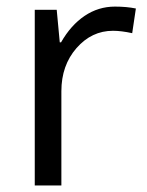

<svg xmlns="http://www.w3.org/2000/svg" viewBox="-20 -565 448 585"><path d="M330.1 -544.9Q365.7 -544.9 394 -539.1L382.8 -463.9Q349.6 -471.2 324.2 -471.2Q259.3 -471.2 213.1 -418.5Q167 -365.7 167 -287.1V0H85.9V-535.2H152.8L162.1 -436H166Q195.8 -488.3 237.8 -516.6Q279.8 -544.9 330.1 -544.9Z"/></svg>

Font: f4_41667 
Style: Regular
Weight: 400
Foundry: Ascender Corporation
Version: Version 1.10